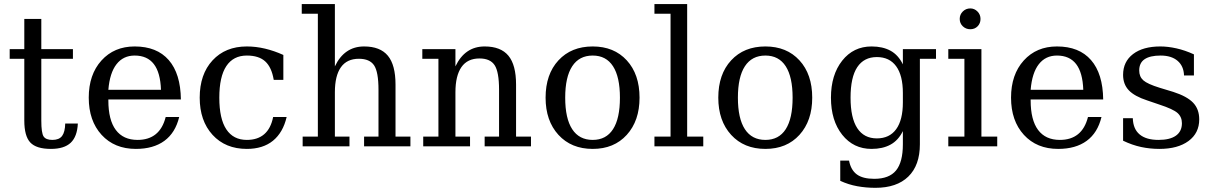

<svg xmlns="http://www.w3.org/2000/svg" viewBox="-20 -714 5918 937"><path d="M98.6 -427.2H27.3V-474.1H98.6V-621.6H181.6V-474.1H335.9V-427.2H181.6V-125.5Q181.6 -64.5 192.9 -47.9Q204.1 -31.2 235.8 -31.2Q268.6 -31.2 283 -50.5Q297.4 -69.8 298.3 -111.3H359.9Q356.9 -47.4 325 -17.3Q293 12.7 228.5 12.7Q157.2 12.7 127.9 -18.6Q98.6 -49.8 98.6 -125.5Z M862.8 -228.5H508.8V-224.1Q508.8 -128.4 545.2 -79.8Q581.5 -31.2 651.4 -31.2Q705.6 -31.2 740 -59.1Q774.4 -86.9 788.6 -143.1H854.5Q835.9 -65.9 782.2 -26.6Q728.5 12.7 643.1 12.7Q538.6 12.7 475.8 -55.9Q413.1 -124.5 413.1 -237.3Q413.1 -350.1 475.1 -418.7Q537.1 -487.3 637.2 -487.3Q745.6 -487.3 803.5 -420.9Q861.3 -354.5 862.8 -228.5ZM765.6 -275.9Q762.7 -359.9 730.7 -401.4Q698.7 -442.9 637.2 -442.9Q581.5 -442.9 548.6 -400.6Q515.6 -358.4 508.8 -275.9Z M1378.9 -143.1Q1361.3 -67.4 1312.3 -27.3Q1263.2 12.7 1184.6 12.7Q1080.1 12.7 1017.3 -55.9Q954.6 -124.5 954.6 -237.3Q954.6 -351.6 1017.3 -419.4Q1080.1 -487.3 1184.6 -487.3Q1228.5 -487.3 1273.7 -476.6Q1318.8 -465.8 1362.8 -445.8V-324.2H1315.9Q1305.7 -385.7 1274.4 -414.3Q1243.2 -442.9 1184.6 -442.9Q1118.7 -442.9 1084.5 -391.4Q1050.3 -339.8 1050.3 -237.3Q1050.3 -134.3 1084.5 -82.8Q1118.7 -31.2 1184.6 -31.2Q1237.3 -31.2 1269.5 -59.1Q1301.8 -86.9 1313 -143.1Z M1457 0V-47.4H1531.2V-647H1452.6V-694.3H1614.3V-390.1Q1637.2 -438.5 1672.9 -462.9Q1708.5 -487.3 1756.8 -487.3Q1835.4 -487.3 1872.8 -442.1Q1910.2 -397 1910.2 -301.3V-47.4H1982.9V0H1756.8V-47.4H1827.1V-275.9Q1827.1 -362.8 1805.7 -395Q1784.2 -427.2 1731.4 -427.2Q1672.9 -427.2 1643.6 -385.7Q1614.3 -344.2 1614.3 -264.2V-47.4H1685.5V0Z M2045.4 0V-47.4H2119.6V-427.2H2041V-474.1H2202.6V-390.1Q2225.6 -438.5 2261.2 -462.9Q2296.9 -487.3 2345.2 -487.3Q2423.8 -487.3 2461.2 -442.1Q2498.5 -397 2498.5 -301.3V-47.4H2571.3V0H2345.2V-47.4H2415.5V-275.9Q2415.5 -362.8 2394 -395.8Q2372.6 -428.7 2319.8 -428.7Q2261.2 -428.7 2231.9 -386.5Q2202.6 -344.2 2202.6 -264.2V-47.4H2273.9V0Z M2872.6 -31.2Q2938 -31.2 2971.7 -83.5Q3005.4 -135.7 3005.4 -237.3Q3005.4 -338.4 2971.7 -390.6Q2938 -442.9 2872.6 -442.9Q2806.6 -442.9 2772.5 -390.6Q2738.3 -338.4 2738.3 -237.3Q2738.3 -135.7 2772.5 -83.5Q2806.6 -31.2 2872.6 -31.2ZM2872.6 12.7Q2768.1 12.7 2705.3 -55.9Q2642.6 -124.5 2642.6 -237.3Q2642.6 -351.6 2705.3 -419.4Q2768.1 -487.3 2872.6 -487.3Q2976.6 -487.3 3038.8 -419.4Q3101.1 -351.6 3101.1 -237.3Q3101.1 -124.5 3038.8 -55.9Q2976.6 12.7 2872.6 12.7Z M3333.5 -47.4H3412.1V0H3173.8V-47.4H3252.4V-647H3173.8V-694.3H3333.5Z M3715.3 -31.2Q3780.8 -31.2 3814.5 -83.5Q3848.1 -135.7 3848.1 -237.3Q3848.1 -338.4 3814.5 -390.6Q3780.8 -442.9 3715.3 -442.9Q3649.4 -442.9 3615.2 -390.6Q3581.1 -338.4 3581.1 -237.3Q3581.1 -135.7 3615.2 -83.5Q3649.4 -31.2 3715.3 -31.2ZM3715.3 12.7Q3610.8 12.7 3548.1 -55.9Q3485.4 -124.5 3485.4 -237.3Q3485.4 -351.6 3548.1 -419.4Q3610.8 -487.3 3715.3 -487.3Q3819.3 -487.3 3881.6 -419.4Q3943.8 -351.6 3943.8 -237.3Q3943.8 -124.5 3881.6 -55.9Q3819.3 12.7 3715.3 12.7Z M4469.2 -427.2V-9.8Q4469.2 92.8 4412.8 147.7Q4356.4 202.6 4252 202.6Q4206.5 202.6 4163.6 194.8Q4120.6 187 4080.6 168.5V69.8H4123.5Q4132.3 115.7 4161.6 137.2Q4190.9 158.7 4246.6 158.7Q4319.3 158.7 4352.8 117.9Q4386.2 77.1 4386.2 -9.8V-74.2Q4363.8 -28.8 4325.7 -8.1Q4287.6 12.7 4233.4 12.7Q4145 12.7 4090.1 -56.4Q4035.2 -125.5 4035.2 -237.3Q4035.2 -348.6 4090.1 -418Q4145 -487.3 4233.4 -487.3Q4287.6 -487.3 4325.7 -466.6Q4363.8 -445.8 4386.2 -399.9V-474.1H4547.9V-427.2ZM4386.2 -259.8Q4386.2 -345.7 4353.5 -390.6Q4320.8 -435.5 4259.3 -435.5Q4196.3 -435.5 4163.6 -386.2Q4130.9 -336.9 4130.9 -237.3Q4130.9 -138.7 4163.6 -88.6Q4196.3 -38.6 4259.3 -38.6Q4320.8 -38.6 4353.5 -83.5Q4386.2 -128.4 4386.2 -214.4Z M4663.6 -621.6Q4663.6 -643.1 4678.7 -658Q4693.8 -672.9 4715.3 -672.9Q4735.4 -672.9 4750.2 -658Q4765.1 -643.1 4765.1 -621.6Q4765.1 -600.1 4751 -585.7Q4736.8 -571.3 4715.3 -571.3Q4693.8 -571.3 4678.7 -585.7Q4663.6 -600.1 4663.6 -621.6ZM4769.5 -47.4H4846.7V0H4607.9V-47.4H4686.5V-427.2H4607.9V-474.1H4769.5Z M5363.8 -228.5H5009.8V-224.1Q5009.8 -128.4 5046.1 -79.8Q5082.5 -31.2 5152.3 -31.2Q5206.5 -31.2 5241 -59.1Q5275.4 -86.9 5289.6 -143.1H5355.5Q5336.9 -65.9 5283.2 -26.6Q5229.5 12.7 5144 12.7Q5039.6 12.7 4976.8 -55.9Q4914.1 -124.5 4914.1 -237.3Q4914.1 -350.1 4976.1 -418.7Q5038.1 -487.3 5138.2 -487.3Q5246.6 -487.3 5304.4 -420.9Q5362.3 -354.5 5363.8 -228.5ZM5266.6 -275.9Q5263.7 -359.9 5231.7 -401.4Q5199.7 -442.9 5138.2 -442.9Q5082.5 -442.9 5049.6 -400.6Q5016.6 -358.4 5009.8 -275.9Z M5460.9 -27.3V-137.2H5508.3Q5509.8 -84.5 5541.7 -57.9Q5573.7 -31.2 5633.8 -31.2Q5689.5 -31.2 5718.8 -52Q5748 -72.8 5748 -112.8Q5748 -143.1 5726.8 -162.4Q5705.6 -181.6 5636.7 -204.1L5578.1 -224.1Q5516.6 -244.1 5488.8 -273.4Q5460.9 -302.7 5460.9 -348.6Q5460.9 -413.1 5509.5 -450.2Q5558.1 -487.3 5642.6 -487.3Q5679.7 -487.3 5721.2 -478Q5762.7 -468.8 5806.6 -448.7V-345.7H5758.3Q5756.8 -391.6 5726.8 -417.2Q5696.8 -442.9 5644 -442.9Q5592.3 -442.9 5565.9 -425Q5539.6 -407.2 5539.6 -370.1Q5539.6 -339.8 5559.6 -322Q5579.6 -304.2 5639.6 -285.6L5705.6 -265.6Q5772.5 -244.1 5802.5 -212.9Q5832.5 -181.6 5832.5 -131.3Q5832.5 -64.5 5780.3 -25.9Q5728 12.7 5638.2 12.7Q5592.3 12.7 5548.8 3.4Q5505.4 -5.9 5460.9 -27.3Z"/></svg>

Font: KhunPaOh
Style: Regular
Weight: 400
Designer: Khon Soe Zaw Thu
Version: Version 1.00 July 11, 2016, initial release